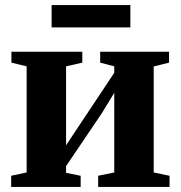

<svg xmlns="http://www.w3.org/2000/svg" viewBox="-20 -737 712 757"><path d="M24 0V-44L85 -57V-475.5L25 -490V-533H304.5V-490L240.5 -475.5V-164L290.5 -239.5L430.5 -450V-475.5L375 -490V-533H646.5V-490L586 -475V-57L648.5 -44V0H367V-44L430.5 -57V-371L381 -290L240.5 -82V-55.5L298 -44V0ZM494 -717V-629H183.5V-717Z"/></svg>

Font: Merriweather 72pt ExtraBold
Style: Regular
Weight: 800
Version: Version 2.100